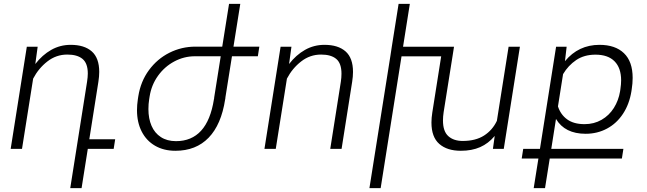

<svg xmlns="http://www.w3.org/2000/svg" viewBox="-20 -770 3348 993"><path d="M567.9 0H434.1L401.9 203.1H343.3L430.2 -346.7Q434.1 -371.6 434.1 -389.6Q434.1 -442.4 407 -465.1Q379.9 -487.8 328.1 -487.8Q270.5 -487.8 224.9 -452.1Q179.2 -416.5 151.4 -363.3L93.8 0H35.2L118.7 -528.3H174.8L162.6 -439Q198.7 -485.8 244.9 -512Q291 -538.1 345.7 -538.1Q416 -538.1 454.6 -504.2Q493.2 -470.2 493.2 -397.9Q493.2 -374.5 488.8 -346.7L441.9 -49.8H575.7Z M1179.7 -479 1145.5 -264.2H1146L1144.5 -256.3Q1124.5 -125.5 1059.1 -57.9Q993.7 9.8 887.2 9.8Q827.1 9.8 782.2 -16.1Q737.3 -42 712.9 -89.6Q688.5 -137.2 688.5 -200.2Q688.5 -227.1 692.9 -256.3L695.3 -272Q707.5 -349.1 750.5 -407.5Q793.5 -465.8 856.4 -497.3Q919.4 -528.8 990.7 -528.8H1129.4L1164.6 -750H1222.7L1187.5 -528.8H1321.3L1313.5 -479ZM1121.6 -479H987.8Q931.6 -479 881.3 -452.1Q831.1 -425.3 797.1 -377.9Q763.2 -330.6 753.9 -271.5L751.5 -256.3Q747.6 -232.9 747.6 -205.6Q747.6 -156.7 763.7 -119.4Q779.8 -82 812 -61Q844.2 -40 890.1 -40Q1052.2 -40 1086.4 -256.3L1087.9 -263.7H1087.4Z M1463.9 -363.3 1406.2 0H1347.7L1431.2 -528.3H1487.3L1475.1 -439Q1511.2 -485.8 1557.4 -512Q1603.5 -538.1 1658.2 -538.1Q1728.5 -538.1 1767.1 -504.2Q1805.7 -470.2 1805.7 -397.9Q1805.7 -374.5 1801.3 -346.7L1746.6 0H1688L1742.7 -346.7Q1746.1 -368.7 1746.1 -388.7Q1746.1 -442.4 1719.2 -465.1Q1692.4 -487.8 1640.6 -487.8Q1583 -487.8 1537.4 -452.1Q1491.7 -416.5 1463.9 -363.3Z M2668.9 -528.3 2585.4 0H2529.3L2538.6 -66.9Q2505.9 -27.8 2463.1 -9Q2420.4 9.8 2363.3 9.8Q2292.5 9.8 2252 -25.6Q2211.4 -61 2211.4 -136.2Q2211.4 -160.2 2215.8 -188L2261.7 -478.5H2056.6L1948.7 203.1H1890.6L1999.5 -483.4L2006.3 -528.3L2041.5 -750H2099.6L2064.5 -528.3H2328.1L2320.3 -478.5L2274.4 -189.5Q2271 -167.5 2271 -147Q2271 -90.8 2298.6 -65.9Q2326.2 -41 2373 -41Q2439.5 -41 2483.2 -68.8Q2526.9 -96.7 2549.8 -145L2610.4 -528.3Z M3252 -367.2Q3252 -337.9 3247.1 -308.1L3245.6 -297.9Q3234.9 -231.4 3202.1 -181.6Q3169.4 -131.8 3119.4 -105Q3069.3 -78.1 3008.8 -78.1Q2901.4 -78.1 2855.5 -154.8L2831.1 0H3204.1L3196.3 49.8H2823.2L2798.8 203.1H2740.2L2764.6 49.8H2678.2L2686 0H2772.5L2856 -528.3H2910.6L2901.9 -453.6Q2971.7 -538.1 3080.6 -538.1Q3162.1 -538.1 3207 -494.9Q3252 -451.7 3252 -367.2ZM3192.4 -354.5Q3192.4 -418.5 3158.4 -452.9Q3124.5 -487.3 3059.6 -487.3Q3001.5 -487.3 2960.2 -459.5Q2918.9 -431.6 2892.1 -386.7L2865.7 -219.7Q2879.4 -177.2 2913.3 -152.6Q2947.3 -127.9 3003.4 -127.9Q3052.2 -127.9 3091.3 -150.4Q3130.4 -172.9 3154.8 -211.7Q3179.2 -250.5 3187 -297.9L3188.5 -308.1Q3192.4 -334.5 3192.4 -354.5Z"/></svg>

Font: Mardoto Light
Style: Italic
Weight: 300
Italic angle: -12°
Designer: Christian Robertson, Vahan Hovhannisyan
Foundry: Google
Version: Version 1.000